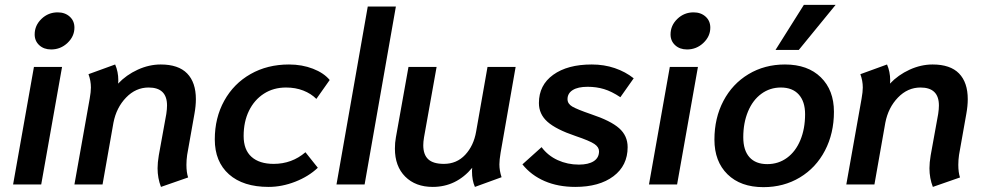

<svg xmlns="http://www.w3.org/2000/svg" viewBox="-20 -761 4055 792"><path d="M123 -619Q123 -656 151 -683Q179 -710 218 -710Q248 -710 267.5 -692.5Q287 -675 287 -647Q287 -611 258.5 -584Q230 -557 191 -557Q161 -557 142 -574.5Q123 -592 123 -619ZM120 -485H236L150 0H34Z M630 -67Q630 -90 635 -120L666 -291Q669 -311 669 -326Q669 -400 593 -400Q540 -400 500 -358.5Q460 -317 448 -255L403 0H287L350 -354Q355 -382 355 -400Q355 -428 345 -455L455 -495Q468 -465 468 -430Q468 -421 467 -416Q501 -452 548 -473.5Q595 -495 643 -495Q716 -495 752 -458Q788 -421 788 -352Q788 -324 782 -291L752 -122Q749 -101 749 -81Q749 -50 756 -29L644 10Q630 -26 630 -67Z M866 -186Q866 -275 905 -345.5Q944 -416 1013.5 -455.5Q1083 -495 1172 -495Q1226 -495 1271 -477.5Q1316 -460 1340 -431L1285 -353Q1263 -375 1231 -387.5Q1199 -400 1160 -400Q1108 -400 1068.5 -374.5Q1029 -349 1007 -304Q985 -259 985 -200Q985 -143 1017.5 -114Q1050 -85 1109 -85Q1184 -85 1240 -133L1291 -69Q1253 -33 1198 -11.5Q1143 10 1088 10Q983 10 924.5 -42Q866 -94 866 -186Z M1497 -734H1613L1484 0H1368Z M1609 -148Q1609 -173 1613 -194L1665 -485H1781L1729 -194Q1726 -176 1726 -162Q1726 -123 1746.5 -104Q1767 -85 1811 -85Q1864 -85 1899 -122.5Q1934 -160 1944 -218L1991 -485H2107L2045 -131Q2040 -101 2040 -83Q2040 -57 2049 -30L1939 10Q1927 -17 1927 -54Q1927 -64 1928 -69Q1862 10 1765 10Q1694 10 1651.5 -32.5Q1609 -75 1609 -148Z M2135 -83 2214 -154Q2240 -119 2280.5 -100.5Q2321 -82 2368 -82Q2407 -82 2429 -96Q2451 -110 2451 -137Q2451 -154 2432 -167Q2413 -180 2354 -200Q2274 -227 2238.5 -258.5Q2203 -290 2203 -336Q2203 -410 2262 -452.5Q2321 -495 2421 -495Q2472 -495 2516 -480Q2560 -465 2594 -438L2539 -360Q2503 -384 2471.5 -393.5Q2440 -403 2404 -403Q2364 -403 2342.5 -389.5Q2321 -376 2321 -352Q2321 -333 2340.5 -321.5Q2360 -310 2418 -290Q2499 -263 2534 -232Q2569 -201 2569 -154Q2569 -78 2510.5 -34Q2452 10 2353 10Q2282 10 2226.5 -14Q2171 -38 2135 -83Z M2746 -619Q2746 -656 2774 -683Q2802 -710 2841 -710Q2871 -710 2890.5 -692.5Q2910 -675 2910 -647Q2910 -611 2881.5 -584Q2853 -557 2814 -557Q2784 -557 2765 -574.5Q2746 -592 2746 -619ZM2743 -485H2859L2773 0H2657Z M2927 -185Q2927 -274 2964 -344.5Q3001 -415 3067.5 -455Q3134 -495 3218 -495Q3312 -495 3366 -442Q3420 -389 3420 -300Q3420 -211 3383 -140Q3346 -69 3279.5 -29Q3213 11 3129 11Q3035 11 2981 -42Q2927 -95 2927 -185ZM3301 -290Q3301 -342 3275 -371Q3249 -400 3201 -400Q3156 -400 3120.5 -374Q3085 -348 3065.5 -301Q3046 -254 3046 -195Q3046 -141 3071.5 -112.5Q3097 -84 3145 -84Q3191 -84 3226.5 -110Q3262 -136 3281.5 -183Q3301 -230 3301 -290ZM3296 -741H3427L3275 -555H3179Z M3814 -67Q3814 -90 3819 -120L3850 -291Q3853 -311 3853 -326Q3853 -400 3777 -400Q3724 -400 3684 -358.5Q3644 -317 3632 -255L3587 0H3471L3534 -354Q3539 -382 3539 -400Q3539 -428 3529 -455L3639 -495Q3652 -465 3652 -430Q3652 -421 3651 -416Q3685 -452 3732 -473.5Q3779 -495 3827 -495Q3900 -495 3936 -458Q3972 -421 3972 -352Q3972 -324 3966 -291L3936 -122Q3933 -101 3933 -81Q3933 -50 3940 -29L3828 10Q3814 -26 3814 -67Z"/></svg>

Font: Niramit SemiBold
Style: Italic
Weight: 600
Italic angle: -10°
Designer: Katatrad Aksorn Co.,Ltd.
Foundry: Cadson Demak Co.,Ltd.
Version: Version 1.001; ttfautohint (v1.6)